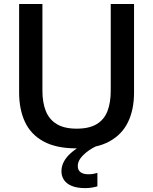

<svg xmlns="http://www.w3.org/2000/svg" viewBox="-20 -733 770 964"><path d="M365.5 12Q262.5 12 198.8 -22.8Q135 -57.5 105.5 -120.5Q76 -183.5 76 -268.5Q76 -288.5 76 -321.5Q76 -354.5 76 -394.2Q76 -434 76 -474.5Q76 -542.5 76 -598Q76 -653.5 76 -713H193Q193 -653.5 193 -598Q193 -542.5 193 -474.5V-277.5Q193 -217.5 210.2 -175Q227.5 -132.5 265.2 -109.8Q303 -87 365 -87Q428 -87 465.5 -109.8Q503 -132.5 519.5 -175Q536 -217.5 536 -278V-474.5Q536 -542.5 536 -598Q536 -653.5 536 -713H653Q653 -653.5 653 -598Q653 -542.5 653 -474.5Q653 -434 653 -394Q653 -354 653 -320.8Q653 -287.5 653 -268Q653 -183 622.8 -120.2Q592.5 -57.5 529 -22.8Q465.5 12 365.5 12ZM407.5 211.5Q367.5 211.5 341 200.8Q314.5 190 301.5 170.8Q288.5 151.5 288.5 127Q288.5 102 300.2 79.5Q312 57 334 37Q356 17 386.5 -0.5V-22.5L442.5 -27.5L465 0Q425 19 397.8 45.8Q370.5 72.5 370.5 101Q370.5 121.5 384.8 131.8Q399 142 423 142Q439.5 142 451 139.5Q462.5 137 469 135V202.5Q458 206 441.5 208.8Q425 211.5 407.5 211.5Z"/></svg>

Font: Commissioner Thin Medium
Style: Regular
Weight: 500
Version: Version 1.000